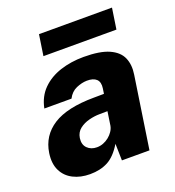

<svg xmlns="http://www.w3.org/2000/svg" viewBox="-130 -804 834 917"><g transform="rotate(-20 287.0 -346.0)"><path d="M172.5 10Q124 10 87.2 -8.8Q50.5 -27.5 32.8 -63.5Q15 -99.5 22.5 -151.5Q35 -236 106.2 -281.5Q177.5 -327 314 -327.5L365 -328L369 -354.5Q373.5 -385.5 357.8 -400.5Q342 -415.5 309 -415Q283.5 -414.5 255.5 -402.5Q227.5 -390.5 211.5 -359.5H73.5Q85 -417 122 -454Q159 -491 214 -509Q269 -527 333.5 -527Q416.5 -527 462.2 -506.5Q508 -486 523.8 -449.5Q539.5 -413 532 -365L477 0H337L335 -85Q302 -30.5 263.2 -10.2Q224.5 10 172.5 10ZM247 -99.5Q263.5 -99.5 279.2 -105.5Q295 -111.5 308.2 -122.2Q321.5 -133 330.2 -146Q339 -159 342 -174L352.5 -244.5L312 -244Q287 -244 259 -237Q231 -230 210 -213.8Q189 -197.5 184.5 -169Q180 -136.5 198.5 -118Q217 -99.5 247 -99.5ZM155 -596 171 -702H542L526 -596Z"/></g></svg>

Font: Public Sans Thin ExtraBold
Style: Italic
Weight: 800
Italic angle: -8°
Version: Version 2.001